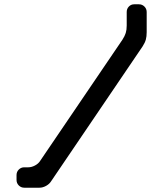

<svg xmlns="http://www.w3.org/2000/svg" viewBox="-20 -769 768 894"><path d="M93 105H164Q179 105 194.5 96.5Q210 88 218 75L644 -553Q655 -570 659 -584.5Q663 -599 663 -619V-713Q663 -728 652.5 -738.5Q642 -749 627 -749H605Q590 -749 580 -738.5Q570 -728 570 -713V-650Q570 -630 565.5 -615.5Q561 -601 550 -584L167 -20Q159 -7 143 1.5Q127 10 112 10H93Q78 10 67.5 20.5Q57 31 57 46V69Q57 84 67.5 94.5Q78 105 93 105Z"/></svg>

Font: WDXL Lubrifont TC
Style: Regular
Weight: 400
Designer: [WDXL Lubrifont] Copyright 2020-2022 (c) NightFurySL2001, Skr-ZERO; [ZCOOL QingKe HuangYou] Copyright 2018-2022 (c) The 
Version: Version 2.001;hotconv 1.1.1;makeotfexe 2.6.0